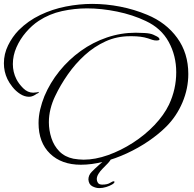

<svg xmlns="http://www.w3.org/2000/svg" viewBox="-182 -806 995 986"><path d="M233 40Q134 40 75 -17Q16 -74 16 -174Q16 -209 24.5 -244.5Q33 -280 46 -312Q75 -381 123 -440.5Q171 -500 233 -544.5Q295 -589 367 -613.5Q439 -638 515 -638Q532 -638 560.5 -636.5Q589 -635 605 -628Q610 -626 623.5 -619Q637 -612 637 -604Q637 -600 631 -599Q625 -598 623 -598Q610 -598 600 -601.5Q590 -605 578 -609Q559 -615 538.5 -617.5Q518 -620 498 -620H485Q418 -620 360 -593.5Q302 -567 253.5 -523Q205 -479 166.5 -424Q128 -369 101 -312Q86 -281 77.5 -247Q69 -213 69 -178Q69 -137 82 -97Q95 -57 123 -28.5Q151 0 195 9Q208 11 221 12.5Q234 14 247 14Q307 14 373 -9.5Q439 -33 501 -73Q563 -113 611.5 -164Q660 -215 686 -269Q723 -348 723 -435Q723 -520 684.5 -590.5Q646 -661 567 -698Q500 -730 419.5 -746.5Q339 -763 265 -763Q201 -763 136.5 -749Q72 -735 17 -699Q-18 -676 -48.5 -640.5Q-79 -605 -97.5 -563Q-116 -521 -116 -477Q-116 -436 -98 -400Q-86 -376 -63 -353Q-40 -330 -11 -330Q-6 -330 -0.5 -331Q5 -332 10 -332Q12 -334 17 -334V-333Q17 -329 13.5 -327.5Q10 -326 6 -324Q-2 -318 -12 -313.5Q-22 -309 -33 -309Q-56 -309 -78.5 -323.5Q-101 -338 -118 -359.5Q-135 -381 -144 -400Q-162 -438 -162 -481Q-162 -529 -140.5 -573Q-119 -617 -86 -651Q-38 -699 24.5 -729Q87 -759 156 -772.5Q225 -786 291 -786Q363 -786 435 -772Q507 -758 574 -730Q671 -690 728 -611.5Q785 -533 785 -426Q785 -351 755 -280Q725 -209 672 -156Q633 -117 581 -81.5Q529 -46 469.5 -18.5Q410 9 349.5 24.5Q289 40 233 40ZM328 160Q310 160 292 150.5Q274 141 272 116Q272 94 288.5 77Q305 60 322 45Q349 22 360.5 11Q372 0 376 -3Q380 -6 384 -6Q394 -6 396 -4Q386 18 372 32.5Q358 47 345 60Q332 73 323.5 87Q315 101 315 114Q315 124 321 133Q327 142 343 142Q369 142 382.5 133.5Q396 125 402 125Q406 125 406 128Q406 134 393.5 141.5Q381 149 363 154.5Q345 160 328 160Z"/></svg>

Font: Beau Rivage
Style: Regular
Weight: 400
Designer: Robert E. Leuschke
Foundry: Robert E. Leuschke
Version: Version 1.010; ttfautohint (v1.8.3)